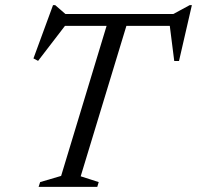

<svg xmlns="http://www.w3.org/2000/svg" viewBox="-20 -726 766 746"><path d="M678 -625.5H185L240.5 -636L128 -489.5L110 -499L186 -706H194.5L243.5 -663.5L210 -671.5H681L638.5 -663.5L717 -706H725.5L675.5 -489H657L638.5 -635ZM399 -641.5H476L293.5 -41L363.5 -18.5L358 0H130L136 -18.5L217.5 -42.5Z"/></svg>

Font: Newsreader 20pt
Style: Italic
Weight: 400
Italic angle: -17°
Version: Version 1.003